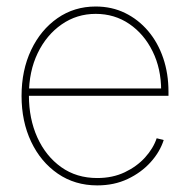

<svg xmlns="http://www.w3.org/2000/svg" viewBox="-20 -557 579 587"><path d="M277.3 9.8Q209 9.8 156.7 -26.1Q104.5 -62 75.2 -123.8Q45.9 -185.5 45.9 -263.7Q45.9 -342.3 75.2 -404.1Q104.5 -465.8 155.8 -501.5Q207 -537.1 272.5 -537.1Q321.8 -537.1 362.3 -517.3Q402.8 -497.6 432.9 -462.2Q462.9 -426.8 479 -379.4Q495.1 -332 495.1 -276.4V-264.2H57.6V-286.6H481.9L472.7 -280.3Q472.7 -347.2 446.5 -400.1Q420.4 -453.1 375.2 -483.9Q330.1 -514.6 272.5 -514.6Q214.8 -514.6 168.5 -482.4Q122.1 -450.2 95.2 -394.5Q68.4 -338.9 68.4 -267.1V-265.1Q68.4 -193.8 94.2 -136.7Q120.1 -79.6 167 -46.1Q213.9 -12.7 277.3 -12.7Q324.2 -12.7 361.3 -30.3Q398.4 -47.9 423.6 -75.7Q448.7 -103.5 459 -134.3L480.5 -128.9Q468.8 -92.3 440.2 -60.8Q411.6 -29.3 370.4 -9.8Q329.1 9.8 277.3 9.8Z"/></svg>

Font: Inter 24pt Thin
Style: Regular
Weight: 250
Designer: Rasmus Andersson
Foundry: rsms
Version: Version 4.001;git-66647c0bb